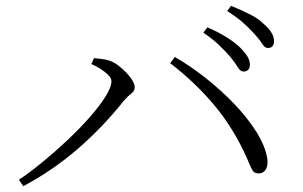

<svg xmlns="http://www.w3.org/2000/svg" viewBox="-20 -731 1040 660"><path d="M817 -485Q806 -485 797 -500.5Q788 -516 772 -535Q756 -554 733.5 -575.5Q711 -597 679 -619L693 -637Q730 -621 758 -603.5Q786 -586 803 -570Q822 -551 830.5 -537Q839 -523 839 -508Q839 -497 833 -491Q827 -485 817 -485ZM45 -113Q81 -137 124.5 -172.5Q168 -208 210 -247.5Q252 -287 286.5 -326Q321 -365 342 -398Q363 -431 363 -452Q363 -463 351 -474.5Q339 -486 322.5 -496Q306 -506 294 -511L303 -531Q313 -530 328 -528.5Q343 -527 358 -522Q372 -517 386.5 -506Q401 -495 414 -481.5Q427 -468 435 -454.5Q443 -441 443 -431Q443 -418 431.5 -409.5Q420 -401 406 -385Q371 -341 331 -299Q291 -257 247 -219Q203 -181 156 -149Q109 -117 60 -91ZM870 -135Q854 -134 847 -147Q840 -160 828 -189Q784 -288 719 -366.5Q654 -445 565 -514L581 -535Q632 -506 685.5 -464Q739 -422 785 -374Q831 -326 861.5 -277.5Q892 -229 899 -185Q901 -169 897.5 -157.5Q894 -146 886.5 -140.5Q879 -135 870 -135ZM901 -566Q890 -566 880.5 -581.5Q871 -597 854 -615Q836 -635 815 -653.5Q794 -672 761 -693L774 -711Q811 -696 839.5 -681.5Q868 -667 884 -651Q904 -634 913 -619Q922 -604 922 -590Q922 -578 916.5 -572Q911 -566 901 -566Z"/></svg>

Font: Noto Serif JP ExtraLight Light
Style: Regular
Weight: 300
Version: Version 2.003-H1;hotconv 1.1.1;makeotfexe 2.6.0